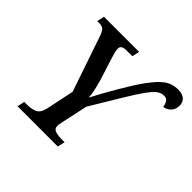

<svg xmlns="http://www.w3.org/2000/svg" viewBox="-172 -911 1102 1102"><g transform="rotate(45 379.0 -360.0)"><path d="M102 0 112 -45H136Q169 -45 195 -56Q221 -67 231 -110L267 -282L153 -616Q143 -645 132.5 -657Q122 -669 93 -669H80L90 -714H375L365 -669H317Q275 -669 275 -641Q275 -630 278.5 -615Q282 -600 288 -581L331 -446Q340 -415 347.5 -382Q355 -349 356 -324Q368 -347 390 -387.5Q412 -428 442 -479Q487 -556 521 -603.5Q555 -651 582 -676.5Q609 -702 634 -711Q659 -720 688 -720Q721 -720 739.5 -704Q758 -688 758 -661Q758 -629 739 -610Q720 -591 696 -589Q693 -609 684 -623.5Q675 -638 654 -638Q632 -638 612 -623.5Q592 -609 564.5 -571Q537 -533 494 -461.5Q451 -390 383 -277L347 -110Q346 -104 344.5 -96Q343 -88 343 -83Q343 -59 363.5 -52Q384 -45 416 -45H439L429 0Z"/></g></svg>

Font: Noto Serif Medium
Style: Italic
Weight: 500
Italic angle: -12°
Designer: Monotype Design Team
Foundry: Monotype Imaging Inc.
Version: Version 2.014; ttfautohint (v1.8.4.7-5d5b)